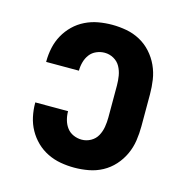

<svg xmlns="http://www.w3.org/2000/svg" viewBox="-85 -608 671 696"><g transform="rotate(15 250.0 -260.0)"><path d="M253 8Q227 8 201.5 3.5Q176 -1 152.5 -12.5Q129 -24 110.5 -42Q92 -60 79.5 -82.5Q67 -105 61.5 -130.5Q56 -156 56 -182V-184H179V-183Q179 -167 183.5 -151Q188 -135 197.5 -122.5Q207 -110 222 -103.5Q237 -97 253 -97Q271 -97 287 -106Q303 -115 311.5 -130.5Q320 -146 323 -164Q326 -182 326 -200V-320Q326 -338 323 -356Q320 -374 311.5 -389.5Q303 -405 287 -414Q271 -423 253 -423Q237 -423 222 -416.5Q207 -410 197.5 -397.5Q188 -385 183.5 -369Q179 -353 179 -337V-336H56V-338Q56 -364 61.5 -389.5Q67 -415 79.5 -437.5Q92 -460 110.5 -478Q129 -496 152.5 -507.5Q176 -519 201.5 -523.5Q227 -528 253 -528Q280 -528 307 -523Q334 -518 358 -505Q382 -492 400.5 -471.5Q419 -451 430.5 -426Q442 -401 446 -374Q450 -347 450 -320V-200Q450 -173 446 -146Q442 -119 430.5 -94Q419 -69 400.5 -48.5Q382 -28 358 -15Q334 -2 307 3Q280 8 253 8Z"/></g></svg>

Font: Iosevka SS18 Extrabold
Style: Regular
Weight: 800
Monospace: yes
Designer: Belleve Invis
Foundry: Belleve Invis
Version: Version 25.1.1; ttfautohint (v1.8.4)